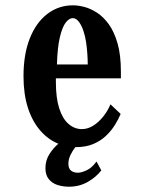

<svg xmlns="http://www.w3.org/2000/svg" viewBox="-20 -580 540 718"><path d="M237.8 118.2Q215.3 118.2 195.3 111.8Q175.3 105.5 162.6 90.1Q149.9 74.7 149.9 48.8Q149.9 20 164.3 -2.9Q178.7 -25.9 198.2 -42.5Q159.7 -58.1 130.1 -92.3Q100.6 -126.5 84.2 -177.5Q67.9 -228.5 67.9 -294.9Q67.9 -377.4 91.6 -436.8Q115.2 -496.1 157.2 -528.1Q199.2 -560.1 252.9 -560.1Q272 -560.1 295.7 -554Q319.3 -547.9 343.3 -532.2Q367.2 -516.6 387.2 -488.8Q407.2 -460.9 419.7 -417.5Q432.1 -374 432.1 -312V-287.1H189V-272.9Q189 -212.9 201.7 -174.1Q214.4 -135.3 236.6 -116.2Q258.8 -97.2 286.1 -97.2Q307.6 -97.2 327.9 -109.6Q348.1 -122.1 365.2 -143.1Q382.3 -164.1 393.1 -189.9L431.2 -153.8Q422.4 -132.8 408.7 -111.1Q395 -89.4 375 -70.8Q355 -52.2 327.6 -41Q300.3 -29.8 264.2 -29.8H261.7Q251 -16.1 243.4 -0.2Q235.8 15.6 235.8 32.2Q235.8 50.3 245.6 58.1Q255.4 65.9 271 65.9Q284.7 65.9 304.4 56.6Q324.2 47.4 340.8 23.9L358.9 57.1Q338.9 83 307.6 100.6Q276.4 118.2 237.8 118.2ZM252 -512.2Q238.8 -512.2 225.8 -495.6Q212.9 -479 203.9 -440.9Q194.8 -402.8 192.9 -338.9H308.1Q308.1 -356.9 306.6 -378.7Q305.2 -400.4 302 -421.9Q298.8 -443.4 293 -460.9Q287.1 -481 276.4 -496.6Q265.6 -512.2 252 -512.2Z"/></svg>

Font: BIZ UDMincho
Style: Bold
Weight: 700
Monospace: yes
Designer: TypeBank Co., Ltd.
Foundry: Morisawa Inc.
Version: Version 1.06